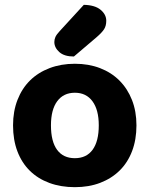

<svg xmlns="http://www.w3.org/2000/svg" viewBox="-20 -760 620 795"><path d="M545 -241Q545 -182 527 -134.5Q509 -87 475.5 -54Q442 -21 395 -3Q348 15 290 15Q232 15 184.5 -2.5Q137 -20 103.5 -53Q70 -86 52 -133.5Q34 -181 34 -241Q34 -299 52.5 -346.5Q71 -394 104.5 -427Q138 -460 185.5 -478Q233 -496 290 -496Q347 -496 394 -478Q441 -460 474.5 -426.5Q508 -393 526.5 -346Q545 -299 545 -241ZM290 -376Q243 -376 217 -341Q191 -306 191 -241Q191 -174 216.5 -139.5Q242 -105 290 -105Q338 -105 363.5 -140Q389 -175 389 -241Q389 -305 363 -340.5Q337 -376 290 -376ZM327 -740Q373 -739 396.5 -719.5Q420 -700 420 -674Q420 -653 411 -639Q402 -625 380 -606L286 -526Q246 -526 225.5 -544.5Q205 -563 205 -586Q205 -597 209.5 -607Q214 -617 227 -631Z"/></svg>

Font: Baloo Tammudu 2
Style: Bold
Weight: 700
Designer: Maithili Shingre, Omkar Shende and Ek Type
Foundry: Ek Type
Version: Version 1.640;hotconv 1.0.111;makeotfexe 2.5.65597; ttfautoh